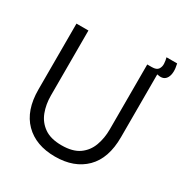

<svg xmlns="http://www.w3.org/2000/svg" viewBox="-175 -879 982 1029"><g transform="rotate(30 316.0 -365.0)"><path d="M308 15Q189 15 120.5 -54Q52 -123 52 -252V-660H126V-258Q126 -203 143.5 -157Q161 -111 201 -83Q241 -55 308 -55Q377 -55 416.5 -83Q456 -111 473 -157.5Q490 -204 490 -258V-660H563V-252Q563 -121 494.5 -53Q426 15 308 15ZM568 -640 516 -648 518 -660Q547 -660 557 -674.5Q567 -689 566 -708.5Q565 -728 560 -745H626Q639 -690 623 -660.5Q607 -631 568 -640Z"/></g></svg>

Font: Bricolage Grotesque 48pt Light
Style: Regular
Weight: 300
Designer: Mathieu Triay
Foundry: Atelier Triay
Version: Version 1.000; ttfautohint (v1.8.4.7-5d5b);gftools[0.9.32]